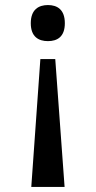

<svg xmlns="http://www.w3.org/2000/svg" viewBox="-20 -561 380 761"><path d="M170 -541C133 -541 102 -523 102 -469C102 -415 133 -398 170 -398C207 -398 237 -415 237 -469C237 -523 207 -541 170 -541ZM199 -327H140L104 180H236Z"/></svg>

Font: Noto Serif Gurmukhi Medium
Style: Regular
Weight: 500
Designer: Vaibhav Singh and the Monotype Design Team
Foundry: Monotype Imaging Inc.
Version: Version 2.004